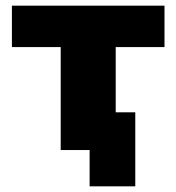

<svg xmlns="http://www.w3.org/2000/svg" viewBox="-20 -529 622 677"><path d="M296 128V0H194V-363H22V-509H560V-363H388V-133H457V128Z"/></svg>

Font: Nunito Sans 6pt Black
Style: Regular
Weight: 900
Version: Version 3.101;gftools[0.9.27]